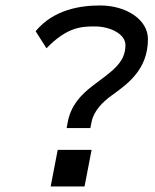

<svg xmlns="http://www.w3.org/2000/svg" viewBox="-20 -672 558 692"><path d="M108.4 -559.6 147.5 -498C223.6 -576.7 277.3 -576.7 322.3 -576.7C376 -576.7 432.1 -550.3 432.1 -509.3C432.1 -443.8 379.9 -413.1 316.4 -364.7C268.6 -328.6 235.4 -290.5 224.1 -231.9L220.2 -210.4H305.7L310.1 -232.9C317.9 -272.9 351.6 -305.7 381.3 -327.1C436.5 -367.2 513.2 -418.9 513.2 -531.2C513.2 -601.1 435.5 -652.3 340.8 -652.3C270.5 -652.3 173.8 -638.2 108.4 -559.6ZM188 -131.8 162.6 0H284.7L310.1 -131.8Z"/></svg>

Font: Fantasque Sans Mono
Style: RegItalic
Weight: 400
Italic angle: -11°
Monospace: yes
Designer: Jany Belluz
Version: Version 1.6.3